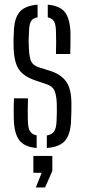

<svg xmlns="http://www.w3.org/2000/svg" viewBox="-20 -626 362 820"><path d="M180 6V-47.5Q202 -51 211.2 -65Q220.5 -79 221.5 -109Q222.5 -131 222.8 -146.2Q223 -161.5 222.5 -181Q221.5 -218 213.2 -237.8Q205 -257.5 179.5 -266L132.5 -282Q80.5 -299.5 60 -330.5Q39.5 -361.5 38 -427.5Q37.5 -443 37.8 -456Q38 -469 39 -484Q39.5 -544 62 -572.8Q84.5 -601.5 140.5 -606V-552Q120 -548.5 112.2 -535Q104.5 -521.5 104 -492.5Q103 -475 102.5 -462.5Q102 -450 103 -432Q103.5 -394.5 110 -371.5Q116.5 -348.5 146 -338.5L190.5 -324.5Q239 -310 262 -278.5Q285 -247 285 -184Q285 -167.5 284.8 -148.8Q284.5 -130 283.5 -113.5Q282 -54.5 258.8 -26.2Q235.5 2 180 6ZM219 -395.5Q220 -420.5 219.8 -447.5Q219.5 -474.5 219 -492.5Q218.5 -521 210.8 -534.5Q203 -548 184 -552V-606Q236.5 -601.5 257.8 -573.2Q279 -545 281 -486Q281 -467 281 -442.5Q281 -418 280 -395.5ZM39 -115Q38.5 -134.5 38.5 -159Q38.5 -183.5 40 -206H99.5Q98.5 -176.5 98.5 -152.2Q98.5 -128 99 -109Q99.5 -79.5 108 -65.8Q116.5 -52 136.5 -48V6Q84 1.5 62.5 -27Q41 -55.5 39 -115ZM133 174.5 158 112H122.5V40H203.5V104L172.5 174.5Z"/></svg>

Font: Big Shoulders Stencil Display
Style: Regular
Weight: 400
Designer: Patric King
Foundry: XO Type Co
Version: Version 1.000